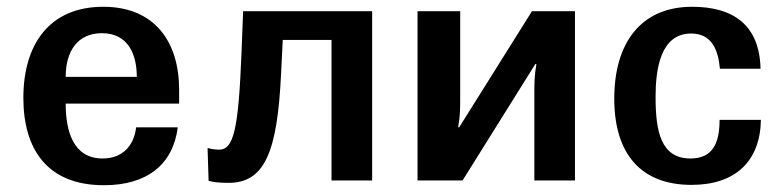

<svg xmlns="http://www.w3.org/2000/svg" viewBox="-20 -533 2316 567"><path d="M49 -244C49 -93 119 14 287 14C414 14 491 -47 505 -157H382C376 -105 344 -65 283 -65C196 -65 174 -146 174 -227H509V-268C509 -408 438 -513 285 -513C126 -513 49 -402 49 -244ZM174 -306C174 -383 210 -435 281 -435C360 -435 384 -370 384 -306Z M593 -94 596 1C610 5 627 7 655 7C763 7 799 -87 810 -314L815 -415H959V0H1079V-500H698L693 -372C684 -151 670 -91 627 -91C619 -91 600 -93 594 -96Z M1213 0H1346L1561 -344H1564C1558 -308 1558 -289 1558 -253V0H1678V-500H1551L1336 -157H1333C1339 -192 1339 -212 1339 -247V-500H1213Z M1794 -242C1794 -76 1875 13 2022 13C2152 13 2225 -57 2227 -179H2105C2105 -109 2084 -65 2019 -65C1931 -65 1916 -146 1916 -247C1916 -328 1930 -434 2021 -434C2081 -434 2101 -387 2106 -330H2226C2223 -458 2147 -513 2024 -513C1871 -513 1794 -404 1794 -242Z"/></svg>

Font: Perun SemiBold
Style: Regular
Weight: 600
Foundry: Copyright (c) Stefan Peev, Context Ltd, 2016
Version: Version 1.089